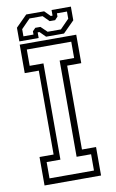

<svg xmlns="http://www.w3.org/2000/svg" viewBox="-93 -890 567 940"><g transform="rotate(-10 190.5 -420.0)"><path d="M50 0V-141.5H120V-558.5H50V-700H331V-558.5H261V-141.5H331V0ZM80 -30H301V-111H229V-589.5H301V-670.5H80V-589.5H148.5V-111H80ZM51 -716V-784L107 -840H196L224 -812H233V-840H329V-772L273 -716H184L156 -744H147V-716ZM75 -737H125V-753L139.5 -768H165L195.5 -738.5H261.5L306 -784V-819.5H256V-803.5L241.5 -788H214.5L184.5 -818H119.5L75 -772.5Z"/></g></svg>

Font: Tourney Condensed Light
Style: Regular
Weight: 300
Width: 3
Designer: Tyler Finck
Foundry: Etcetera Type Co
Version: Version 1.010; ttfautohint (v1.8.3)